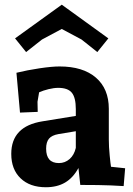

<svg xmlns="http://www.w3.org/2000/svg" viewBox="-20 -785 563 815"><path d="M174.8 9.8Q106.9 9.8 67.4 -28.1Q27.8 -65.9 27.8 -131.8Q27.8 -249 160.2 -270L301.8 -293V-321.8Q301.8 -370.6 284.9 -391.4Q268.1 -412.1 227.1 -412.1Q209 -412.1 186 -406.5Q163.1 -400.9 146 -393.1L139.2 -353L140.1 -310.1L64.9 -307.1L49.8 -476.1Q95.7 -487.3 147.9 -495.1Q200.2 -502.9 232.9 -502.9Q332 -502.9 387 -455.6Q441.9 -408.2 441.9 -323.2V-192.9Q441.9 -162.1 445.6 -125Q449.2 -87.9 451.2 -77.1L511.2 -70.8L504.9 4.9Q495.1 3.9 450 2Q404.8 0 320.8 0L313 -71.8Q290 -29.8 256.1 -10Q222.2 9.8 174.8 9.8ZM175.8 -153.8Q175.8 -92.8 230 -92.8Q255.9 -92.8 275.4 -109.9Q294.9 -127 301.8 -157.2V-228L228 -215.8Q200.2 -210.9 188 -196.5Q175.8 -182.1 175.8 -153.8ZM393.1 -564 326.2 -617.2 242.2 -662.1 158.2 -617.2 90.8 -564 43.9 -622.1 242.2 -765.1 439.9 -622.1Z"/></svg>

Font: Sura
Style: Bold
Weight: 700
Designer: Carolina Giovagnoli
Foundry: Huerta Tipografica
Version: Version 1.002;PS 001.002;hotconv 1.0.70;makeotf.lib2.5.58329